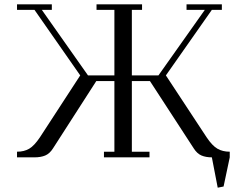

<svg xmlns="http://www.w3.org/2000/svg" viewBox="-20 -722 1092 881"><path d="M58.1 0V-25.9Q90.8 -25.9 114 -39.6Q137.2 -53.2 163.1 -91.8L348.1 -376L138.2 -676.8H58.1V-702.1H217.8V-676.8H171.9L383.8 -376H504.9V-676.8H422.9V-702.1H631.8V-676.8H585V-376H707L919.9 -676.8H835.9V-702.1H998V-676.8H952.1L741.2 -376L928.2 -91.8Q954.1 -53.2 977.8 -39.6Q1001.5 -25.9 1034.2 -25.9V0L1005.9 133.8L979 139.2L952.1 0Q924.8 0 904.5 -8.5Q884.3 -17.1 869.1 -41L668 -350.1H585V-25.9H666V0H457V-25.9H504.9V-350.1H421.9L223.1 -41Q208 -17.1 187.5 -8.5Q167 0 138.2 0Z"/></svg>

Font: Dehuti Alt
Style: Book
Weight: 400
Version: Version 1.2